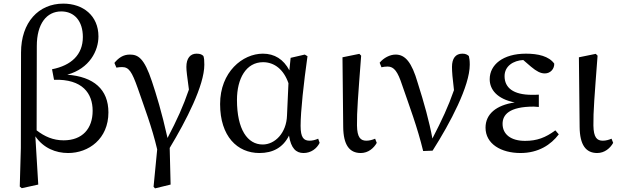

<svg xmlns="http://www.w3.org/2000/svg" viewBox="-20 -830 3418 1059"><path d="M183 -576C183 -699 237 -767 318 -767C391 -767 437 -713 437 -626C437 -528 373 -469 267 -448L278 -390C436 -395 491 -314 491 -219C491 -120 434 -56 331 -56C273 -56 226 -77 182 -111ZM95 -13 89 199 100 208 191 188 175 -78C220 -13 287 14 356 14C469 14 578 -64 578 -210C578 -337 497 -407 351 -418C474 -452 523 -550 523 -629C523 -744 438 -810 329 -810C193 -810 96 -707 96 -540Z M622 -457C632 -459 644 -460 653 -460C691 -460 707 -436 740 -343C775 -241 818 -130 847 -6L827 200L835 209L921 188L916 -14C1007 -165 1107 -359 1107 -473C1107 -497 1106 -508 1102 -521C1094 -529 1085 -534 1064 -534C1030 -534 1008 -509 1008 -461C1008 -439 1012 -411 1022 -336C990 -243 957 -170 904 -69C872 -213 841 -312 818 -381C775 -511 741 -529 696 -529C659 -529 633 -510 611 -483Z M1563 -193C1560 -97 1497 -33 1429 -33C1345 -33 1287 -116 1287 -279C1287 -396 1337 -487 1431 -487C1493 -487 1545 -447 1571 -371ZM1735 -65C1719 -58 1703 -54 1688 -54C1655 -54 1638 -71 1638 -136C1638 -217 1655 -371 1676 -520L1661 -529L1583 -511L1576 -442C1544 -503 1494 -534 1430 -534C1318 -534 1194 -433 1194 -256C1194 -78 1289 14 1411 14C1485 14 1541 -16 1574 -82C1585 -12 1613 14 1654 14C1695 14 1727 -10 1743 -42Z M1970 14C2011 14 2042 -13 2058 -42L2049 -65C2035 -59 2018 -54 2001 -54C1969 -54 1950 -71 1949 -138C1948 -214 1955 -298 1972 -523L1962 -533L1869 -514L1873 -130C1874 -31 1907 14 1970 14Z M2084 -459C2094 -461 2105 -463 2118 -463C2154 -463 2174 -434 2198 -361C2239 -242 2282 -129 2314 3L2366 1C2464 -153 2571 -356 2571 -473C2571 -497 2569 -508 2566 -521C2557 -529 2548 -534 2530 -534C2493 -534 2473 -508 2473 -461C2473 -434 2476 -398 2484 -333C2452 -241 2418 -169 2365 -66C2348 -159 2319 -263 2284 -373C2251 -487 2215 -529 2162 -529C2131 -529 2096 -511 2074 -484Z M3043 -111C2989 -71 2942 -53 2876 -53C2798 -53 2752 -89 2752 -147C2752 -196 2787 -242 2924 -242C2929 -242 2939 -241 2952 -240V-308C2942 -307 2924 -307 2914 -307C2811 -307 2763 -346 2763 -410C2763 -466 2812 -496 2866 -499L2909 -462C2940 -436 2962 -425 2985 -425C3017 -425 3038 -451 3037 -479C3008 -520 2948 -534 2881 -534C2754 -534 2681 -473 2681 -393C2681 -336 2722 -284 2819 -265C2717 -250 2658 -201 2658 -126C2658 -36 2744 14 2851 14C2950 14 3019 -32 3062 -89Z M3274 14C3315 14 3346 -13 3362 -42L3353 -65C3339 -59 3322 -54 3305 -54C3273 -54 3254 -71 3253 -138C3252 -214 3259 -298 3276 -523L3266 -533L3173 -514L3177 -130C3178 -31 3211 14 3274 14Z"/></svg>

Font: Noto Serif SC Medium
Style: Regular
Weight: 500
Designer: Ryoko NISHIZUKA 西塚涼子 (kana & ideographs); Frank Grießhammer (Latin, Greek & Cyrillic); Wenlong ZHANG 张文龙 (bopomofo); San
Foundry: Adobe Systems Incorporated
Version: Version 1.001;PS 1.001;hotconv 16.6.54;makeotf.lib2.5.65590